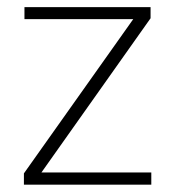

<svg xmlns="http://www.w3.org/2000/svg" viewBox="-20 -506 480 526"><path d="M394.5 -33.5V0H45.5V-31L345 -453.5H47V-486.5H392.5V-456L93.5 -33.5Z"/></svg>

Font: Anek Gurmukhi ExtraLight
Style: Regular
Weight: 250
Designer: Sarang Kulkarni (Gurmukhi), Yesha Goshar (Latin)
Foundry: Ek Type
Version: Version 1.003